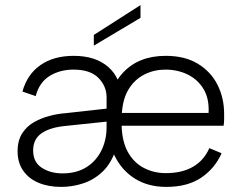

<svg xmlns="http://www.w3.org/2000/svg" viewBox="-20 -726 947 753"><path d="M531 -706V-656L348 -547V-589ZM632 7Q561 7 509 -25.5Q457 -58 428.5 -117Q400 -176 400 -255Q400 -373 461.5 -440Q523 -507 630 -507Q705 -507 756 -476Q807 -445 833 -393.5Q859 -342 859 -279Q859 -270 859 -258Q859 -246 857 -233H457Q459 -169 482.5 -128Q506 -87 545 -67Q584 -47 630 -47Q694 -47 737 -72Q780 -97 801 -145L849 -125Q823 -66 769.5 -29.5Q716 7 632 7ZM798 -283Q801 -339 778.5 -376.5Q756 -414 716.5 -433.5Q677 -453 629 -453Q585 -453 547.5 -434.5Q510 -416 486 -378.5Q462 -341 458 -283ZM428 -217 435 -143Q418 -88 384.5 -55Q351 -22 308 -7.5Q265 7 220 7Q170 7 131.5 -9Q93 -25 71 -56.5Q49 -88 49 -133Q49 -175 67 -203Q85 -231 113.5 -247Q142 -263 174.5 -271.5Q207 -280 236 -282L398 -300V-344Q398 -388 366 -420.5Q334 -453 268 -453Q215 -453 174.5 -428Q134 -403 120 -349L68 -367Q87 -435 139 -471Q191 -507 269 -507Q355 -507 405 -463Q455 -419 455 -342V-253ZM398 -249 236 -232Q175 -226 142.5 -203Q110 -180 110 -136Q110 -90 144 -68Q178 -46 225 -46Q280 -46 318.5 -70Q357 -94 377.5 -135.5Q398 -177 398 -227Z"/></svg>

Font: Albert Sans Light
Style: Regular
Weight: 300
Designer: Andreas Rasmussen
Foundry: a.Foundry
Version: Version 1.025